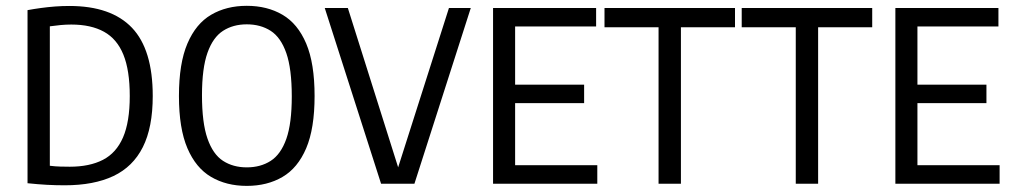

<svg xmlns="http://www.w3.org/2000/svg" viewBox="-20 -622 3425 650"><path d="M199.2 5.3Q169.3 5.3 139 3.7Q108.8 2 73.2 -1.7V-587.7Q94.9 -591.7 118.4 -594.9Q141.9 -598.1 166.1 -600Q190.3 -601.8 214.8 -601.8Q356.4 -601.8 426.8 -528Q497.1 -454.1 497.1 -297Q497.1 -190.6 463.6 -124Q430.2 -57.4 363.9 -26Q297.6 5.3 199.2 5.3ZM216.3 -57.6Q283.2 -57.6 328.5 -80.9Q373.7 -104.2 396.5 -156.8Q419.3 -209.4 419.3 -297Q419.3 -383.9 397.7 -437Q376.1 -490.2 332.1 -514.5Q288 -538.9 221.3 -538.9Q203.6 -538.9 185.3 -537.2Q166.9 -535.5 148.7 -532.9V-60.8Q167.6 -58.5 183.6 -58.1Q199.6 -57.6 216.3 -57.6Z M815.4 7.3Q746.5 7.3 694.8 -23Q643.1 -53.2 614.5 -120.1Q585.8 -187 585.8 -297Q585.8 -407.5 614.5 -474.6Q643.1 -541.8 694.8 -572Q746.5 -602.3 815.4 -602.3Q884.7 -602.3 936.4 -572Q988.1 -541.8 1016.6 -474.6Q1045 -407.5 1045 -297Q1045 -187 1016.6 -120.1Q988.1 -53.2 936.4 -23Q884.7 7.3 815.4 7.3ZM815.4 -55.4Q862.1 -55.4 896.4 -77.4Q930.7 -99.4 949.3 -151.7Q967.8 -204.1 967.8 -295.5Q967.8 -388.9 949.3 -442.2Q930.7 -495.5 896.4 -517.6Q862.1 -539.6 815.4 -539.6Q769.1 -539.6 735 -517.6Q700.9 -495.6 682.4 -443.3Q663.8 -390.9 663.8 -299.5Q663.8 -206.1 682.4 -152.9Q700.9 -99.6 735 -77.5Q769.1 -55.4 815.4 -55.4Z M1270.1 0 1079.4 -595H1157.6L1335.5 -31.4H1320.2L1499.9 -595H1573.8L1383 0Z M1649.2 0V-595H1998.1V-532.3H1723.9V-62.7H2002.1V0ZM1706 -272.8V-335.4H1957.5V-272.8Z M2209.5 0V-529.8H2026.5V-595H2468.3V-529.8H2285.2V0Z M2674 0V-529.8H2491V-595H2932.8V-529.8H2749.7V0Z M3011.2 0V-595H3360.1V-532.3H3085.9V-62.7H3364.1V0ZM3068 -272.8V-335.4H3319.5V-272.8Z"/></svg>

Font: Encode Sans SC Condensed Thin
Style: Regular
Weight: 100
Width: 3
Designer: Multiple Designers
Foundry: Impallari Type
Version: Version 3.002